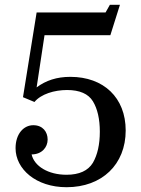

<svg xmlns="http://www.w3.org/2000/svg" viewBox="-20 -772 590 802"><path d="M441 -625 481 -752H439L421 -720H133L76 -366L124 -346C151 -379 207 -396 260 -396C313 -396 349 -380 368 -349C387 -318 397 -275 397 -222C397 -168 387 -125 368 -92C348 -59 311 -42 258 -42C181 -42 123 -78 112 -127C155 -127 179 -157 179 -189C179 -221 159 -249 119 -249C79 -249 45 -213 45 -153C45 -66 130 10 258 10C406 10 505 -85 505 -227C505 -364 413 -451 274 -451C217 -451 172 -436 133 -407L166 -625Z"/></svg>

Font: Domine
Style: Regular
Weight: 400
Designer: Pablo Impallari, Rodrigo Fuenzalida, Brenda Gallo
Foundry: Pablo Impallari, Rodrigo Fuenzalida, Brenda Gallo
Version: Version 2.000